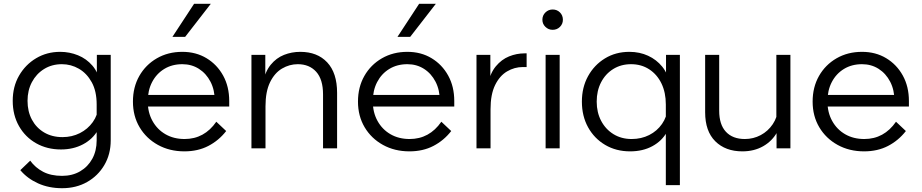

<svg xmlns="http://www.w3.org/2000/svg" viewBox="-20 -781 4853 1011"><path d="M563 -42Q563 31 529.5 88Q496 145 438.5 177.5Q381 210 307 210Q237 210 180.5 184.5Q124 159 87 115L139 65Q166 102 207 123.5Q248 145 307 145Q361 145 402 121Q443 97 466 55Q489 13 489 -42V-231Q489 -301 463 -348Q437 -395 395.5 -419Q354 -443 306 -443Q253 -443 212 -417.5Q171 -392 148 -348.5Q125 -305 125 -250Q125 -194 148 -151Q171 -108 212.5 -83.5Q254 -59 309 -59Q359 -59 400.5 -80Q442 -101 468.5 -138Q495 -175 499 -223L514 -203Q522 -142 495 -95Q468 -48 417 -21Q366 6 301 6Q228 6 170.5 -26.5Q113 -59 80 -117Q47 -175 47 -250Q47 -325 80.5 -383Q114 -441 170.5 -474.5Q227 -508 297 -508Q346 -508 390.5 -490Q435 -472 466.5 -435.5Q498 -399 508 -343H490V-492H563Z M1119 -140 1171 -91Q1132 -41 1077 -12.5Q1022 16 951 16Q873 16 811.5 -18Q750 -52 715 -111Q680 -170 680 -246Q680 -322 713.5 -381Q747 -440 806 -474Q865 -508 940 -508Q1012 -508 1067.5 -474.5Q1123 -441 1155 -383Q1187 -325 1187 -249V-243H1111V-249Q1111 -307 1088.5 -350.5Q1066 -394 1027.5 -418.5Q989 -443 940 -443Q886 -443 845 -418Q804 -393 781 -349Q758 -305 758 -247Q758 -189 783 -144Q808 -99 851.5 -74Q895 -49 952 -49Q1056 -49 1119 -140ZM1187 -220H742V-281H1171L1187 -249ZM1090 -761 955 -587H888L1002 -761Z M1755 0H1681V-284Q1681 -363 1645 -403Q1609 -443 1548 -443Q1504 -443 1465 -420Q1426 -397 1402 -348Q1378 -299 1378 -221V0H1304V-492H1377V-343H1364Q1376 -404 1405.5 -440Q1435 -476 1475.5 -492Q1516 -508 1561 -508Q1651 -508 1703 -452.5Q1755 -397 1755 -292Z M2304 -140 2356 -91Q2317 -41 2262 -12.5Q2207 16 2136 16Q2058 16 1996.5 -18Q1935 -52 1900 -111Q1865 -170 1865 -246Q1865 -322 1898.5 -381Q1932 -440 1991 -474Q2050 -508 2125 -508Q2197 -508 2252.5 -474.5Q2308 -441 2340 -383Q2372 -325 2372 -249V-243H2296V-249Q2296 -307 2273.5 -350.5Q2251 -394 2212.5 -418.5Q2174 -443 2125 -443Q2071 -443 2030 -418Q1989 -393 1966 -349Q1943 -305 1943 -247Q1943 -189 1968 -144Q1993 -99 2036.5 -74Q2080 -49 2137 -49Q2241 -49 2304 -140ZM2372 -220H1927V-281H2356L2372 -249ZM2275 -761 2140 -587H2073L2187 -761Z M2753 -500V-428H2733Q2689 -428 2650 -405Q2611 -382 2587 -333Q2563 -284 2563 -206V0H2489V-492H2562V-336H2549Q2561 -396 2591 -432Q2621 -468 2660.5 -484Q2700 -500 2742 -500Z M2927 0H2853V-492H2927ZM2890 -624Q2868 -624 2852 -639.5Q2836 -655 2836 -677Q2836 -700 2852 -715.5Q2868 -731 2890 -731Q2913 -731 2928.5 -715.5Q2944 -700 2944 -677Q2944 -655 2928.5 -639.5Q2913 -624 2890 -624Z M3560 194H3486V-231Q3486 -294 3463 -341.5Q3440 -389 3398.5 -416Q3357 -443 3303 -443Q3250 -443 3209 -417.5Q3168 -392 3145 -347.5Q3122 -303 3122 -246Q3122 -189 3145.5 -144.5Q3169 -100 3210.5 -74.5Q3252 -49 3306 -49Q3357 -49 3398.5 -70Q3440 -91 3466 -128.5Q3492 -166 3496 -213L3510 -193Q3518 -134 3492 -86.5Q3466 -39 3415.5 -11.5Q3365 16 3298 16Q3224 16 3166.5 -18Q3109 -52 3076.5 -111Q3044 -170 3044 -246Q3044 -321 3076.5 -380Q3109 -439 3165.5 -473.5Q3222 -508 3294 -508Q3348 -508 3392.5 -487.5Q3437 -467 3467 -430Q3497 -393 3505 -343H3487V-492H3560Z M4142 0H4069V-96L4068 -124V-492H4142ZM4078 -213 4093 -192Q4098 -132 4072 -85Q4046 -38 3998.5 -11Q3951 16 3889 16Q3800 16 3746.5 -37Q3693 -90 3693 -190V-492H3767V-198Q3767 -125 3802.5 -87Q3838 -49 3902 -49Q3947 -49 3985.5 -69.5Q4024 -90 4049 -127Q4074 -164 4078 -213Z M4698 -140 4750 -91Q4711 -41 4656 -12.5Q4601 16 4530 16Q4452 16 4390.5 -18Q4329 -52 4294 -111Q4259 -170 4259 -246Q4259 -322 4292.5 -381Q4326 -440 4385 -474Q4444 -508 4519 -508Q4591 -508 4646.5 -474.5Q4702 -441 4734 -383Q4766 -325 4766 -249V-243H4690V-249Q4690 -307 4667.5 -350.5Q4645 -394 4606.5 -418.5Q4568 -443 4519 -443Q4465 -443 4424 -418Q4383 -393 4360 -349Q4337 -305 4337 -247Q4337 -189 4362 -144Q4387 -99 4430.5 -74Q4474 -49 4531 -49Q4635 -49 4698 -140ZM4766 -220H4321V-281H4750L4766 -249Z"/></svg>

Font: Wix Madefor Display
Style: Regular
Weight: 400
Designer: Dalton Maag Ltd
Foundry: Dalton Maag Ltd
Version: Version 3.100